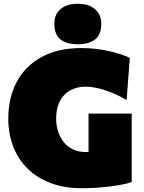

<svg xmlns="http://www.w3.org/2000/svg" viewBox="-20 -984 765 1019"><path d="M414 15Q323 15 250.8 -11.8Q178.5 -38.5 128 -87.5Q77.5 -136.5 50.8 -204.5Q24 -272.5 24 -355Q24 -465.5 69 -549.8Q114 -634 200.8 -681.5Q287.5 -729 413 -729Q450.5 -729 486.5 -724.8Q522.5 -720.5 555.2 -713.5Q588 -706.5 617 -697Q646 -687.5 669 -677L652 -453Q609 -478 569.5 -493.8Q530 -509.5 495.8 -516.8Q461.5 -524 434 -524Q403 -524 374.8 -514.2Q346.5 -504.5 324.8 -483.8Q303 -463 290.5 -430.8Q278 -398.5 278 -354Q278 -319 288 -287Q298 -255 317.8 -230.2Q337.5 -205.5 367.5 -191.2Q397.5 -177 437 -177Q471 -177 498.8 -180Q526.5 -183 551 -189.8Q575.5 -196.5 599.8 -206.8Q624 -217 650 -231L679 -18Q662.5 -11.5 634.2 -5.8Q606 0 570 4.8Q534 9.5 494 12.2Q454 15 414 15ZM450 -13Q450 -71.5 450 -116.8Q450 -162 450 -207Q450 -259 450 -299Q450 -339 450 -381H679Q679 -339 679 -299Q679 -259 679 -207Q679 -162 679 -117.5Q679 -73 679 -18ZM392.5 -749Q335 -749 301.8 -774.2Q268.5 -799.5 268.5 -858Q268.5 -908.5 301.8 -936.2Q335 -964 393.5 -964Q451.5 -964 484.5 -935Q517.5 -906 517.5 -858Q517.5 -799.5 484.2 -774.2Q451 -749 392.5 -749Z"/></svg>

Font: Commissioner Thin Black
Style: Regular
Weight: 900
Version: Version 1.000